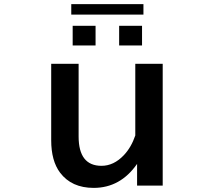

<svg xmlns="http://www.w3.org/2000/svg" viewBox="-20 -874 1040 930"><path d="M228 -564.9H360.8V-212.9Q360.8 -70.8 471.7 -70.8Q531.2 -70.8 580.1 -122.6Q615.7 -160.2 635.3 -217.8V-564.9H768.1V24.9H644V-80.1Q563 36.1 433.6 36.1Q326.7 36.1 271 -37.6Q228 -94.7 228 -194.8ZM332 -749H442.9V-653.8H332ZM557.1 -749H668V-653.8H557.1ZM325.2 -854H674.8V-803.2H325.2Z"/></svg>

Font: BIZ UDGothic
Style: Bold
Weight: 700
Monospace: yes
Designer: TypeBank Co., Ltd.
Foundry: Morisawa Inc.
Version: Version 1.05